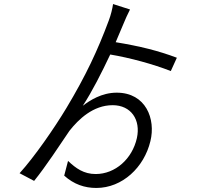

<svg xmlns="http://www.w3.org/2000/svg" viewBox="-20 -862 1040 951"><path d="M558 -403C483 -403 424 -364 390 -338C436 -408 483 -501 526 -592C622 -576 740 -544 826 -510L856 -576C763 -611 674 -633 553 -653L589 -738C598 -761 614 -796 624 -815L540 -842C537 -820 529 -787 519 -761C464 -613 405 -487 309 -327C249 -227 149 -83 77 -4L149 34C206 -36 280 -149 324 -214C369 -271 441 -341 538 -341C629 -341 678 -269 658 -178C635 -75 551 0 454 0C395 0 356 -28 317 -65L298 8C346 51 399 69 457 69C586 69 694 -33 725 -163C752 -272 703 -403 558 -403Z"/></svg>

Font: ChiuKong Gothic CL Normal
Style: Regular
Weight: 350
Designer: Ryoko NISHIZUKA 西塚涼子 (kana, bopomofo & ideographs); Paul D. Hunt (Latin, Greek & Cyrillic); Sandoll Communications 산돌커뮤니
Foundry: Adobe
Version: Version 1.300